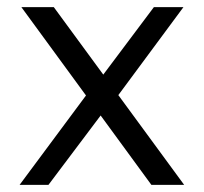

<svg xmlns="http://www.w3.org/2000/svg" viewBox="-20 -519 572 539"><path d="M280 -218 116 0H35L237 -272ZM497 0H405L40 -499H131ZM247 -279 412 -499H495L287 -218Z"/></svg>

Font: Maven Pro
Style: Regular
Weight: 400
Designer: Joe Prince
Foundry: Joe Prince
Version: Version 2.103